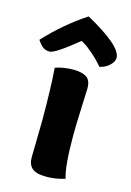

<svg xmlns="http://www.w3.org/2000/svg" viewBox="-159 -776 569 836"><g transform="rotate(15 125.5 -358.0)"><path d="M130 -478Q168 -478 189 -465Q210 -452 210 -414Q210 -408 206.5 -326Q203 -244 203 -203Q203 -61 220 -10Q178 3 137 3Q90 3 71.5 -13.5Q53 -30 53 -62Q53 -78 54.5 -137Q56 -196 56 -231Q56 -374 49 -465Q87 -478 130 -478ZM134 -719Q298 -629 298 -576Q298 -559 280.5 -542Q263 -525 236 -519Q212 -547 186 -569.5Q160 -592 146 -600L132 -608Q33 -527 9 -527Q-8 -527 -19.5 -534.5Q-31 -542 -47 -565Q35 -654 134 -719Z"/></g></svg>

Font: Overlock
Style: Black
Weight: 900
Designer: Dario Muhafara
Foundry: Dario Manuel Muhafara
Version: Version 1.001